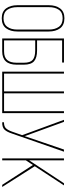

<svg xmlns="http://www.w3.org/2000/svg" viewBox="693 -1438 750 2176"><g transform="rotate(90 1068.0 -350.0)"><path d="M39 -172V-528Q39 -607 75.5 -656Q112 -705 187 -705Q264 -705 300.5 -656Q337 -607 337 -528V-172Q337 -93 300.5 -44Q264 5 187 5Q112 5 75.5 -44Q39 -93 39 -172ZM61 -529V-171Q61 -101 91 -58Q121 -15 187 -15Q253 -15 284 -58Q315 -101 315 -171V-529Q315 -599 284 -642Q253 -685 187 -685Q121 -685 91 -642Q61 -599 61 -529Z M438 -395H551Q635 -395 674 -361Q713 -327 713 -245V-164Q713 0 562 0H416V-700H689V-679H438ZM438 -21H562Q630 -21 660.5 -57Q691 -93 691 -163V-246Q691 -318 658 -346Q625 -374 551 -374H438Z M792 -700H814V-21H1016V-700H1038V-21H1240V-700H1262V0H792Z M1699 -700 1494 -112Q1475 -53 1449 -26Q1423 1 1366 0V-20Q1412 -20 1433.5 -42Q1455 -64 1472 -112L1512 -226L1338 -700H1361L1523 -255L1590 -452L1675 -700Z M2075 0 1850 -348 1797 -268V0H1775V-700H1797V-305L2057 -700H2081L1864 -369L2099 0Z"/></g></svg>

Font: Bebas Neue Light
Style: Regular
Weight: 300
Designer: Ryoichi Tsunekawa
Foundry: Ryoichi Tsunekawa
Version: Version 001.003; ttfautohint (v1.5.65-e2d9)